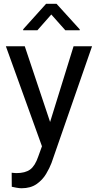

<svg xmlns="http://www.w3.org/2000/svg" viewBox="-20 -770 513 1003"><path d="M109.4 -528.3 241.7 -132.8 364.3 -528.3H460.9L249 81.5Q239.3 107.4 220.9 138.4Q202.6 169.4 171.4 191.4Q140.1 213.4 92.3 213.4Q81.5 213.4 64.9 210.4Q48.3 207.5 41.5 205.6L41 132.3Q44.9 132.8 53.5 133.5Q62 134.3 65.4 134.3Q111.8 134.3 137.5 115.5Q163.1 96.7 179.7 47.9L199.2 -5.9L10.7 -528.3ZM275.4 -750 396.5 -616.7V-611.8H321.3L248 -694.3L175.3 -611.8H101.1V-617.2L220.7 -750Z"/></svg>

Font: Vazirmatn RD FD
Style: Regular
Weight: 400
Designer: Saber Rastikerdar
Foundry: Saber Rastikerdar
Version: Version 33.003